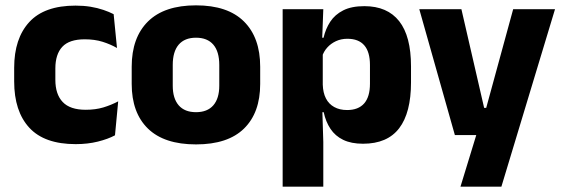

<svg xmlns="http://www.w3.org/2000/svg" viewBox="-20 -526 2105 718"><path d="M263 13Q146 13 89.5 -48.5Q33 -110 33 -221.5V-272.5Q33 -382 89.5 -443.5Q146 -505 262.5 -505Q292.5 -505 318.5 -500.8Q344.5 -496.5 366.5 -489Q388.5 -481.5 405 -473L417.5 -346.5Q393 -360.5 363.5 -369.8Q334 -379 297 -379Q239 -379 213 -351Q187 -323 187 -270V-227.5Q187 -173.5 214.5 -144.5Q242 -115.5 300.5 -115.5Q337 -115.5 366.2 -124.2Q395.5 -133 422 -147L410 -20Q384 -6 346 3.5Q308 13 263 13Z M713 14Q594 14 533.2 -45.2Q472.5 -104.5 472.5 -212V-276.5Q472.5 -385.5 533.5 -445.8Q594.5 -506 713 -506Q831.5 -506 892.2 -445.8Q953 -385.5 953 -276.5V-212Q953 -104.5 892.5 -45.2Q832 14 713 14ZM713 -106.5Q755.5 -106.5 777.8 -132.2Q800 -158 800 -205.5V-283Q800 -333 777.8 -359Q755.5 -385 713 -385Q670.5 -385 648.2 -359Q626 -333 626 -283V-205.5Q626 -158 648.2 -132.2Q670.5 -106.5 713 -106.5Z M1337.5 11.5Q1293.5 11.5 1263.5 -3Q1233.5 -17.5 1215.8 -44.2Q1198 -71 1190.5 -106.5H1151L1187 -209.5Q1188 -179 1198.8 -158Q1209.5 -137 1229.8 -125.8Q1250 -114.5 1278 -114.5Q1320 -114.5 1341.8 -139.2Q1363.5 -164 1363.5 -213V-283Q1363.5 -332 1342.2 -356.5Q1321 -381 1279 -381Q1255.5 -381 1236.2 -372Q1217 -363 1203.8 -348.2Q1190.5 -333.5 1184.5 -314.5L1149.5 -385H1190Q1197.5 -418 1215 -444.8Q1232.5 -471.5 1263.5 -487.2Q1294.5 -503 1342.5 -503Q1428.5 -503 1472.8 -446.8Q1517 -390.5 1517 -278V-218Q1517 -104.5 1472.8 -46.5Q1428.5 11.5 1337.5 11.5ZM1037 172V-491.5H1189L1184 -359L1187 -341.5V-152.5L1185 -126.5L1189 5V172Z M1870.5 -122.5 1788.5 -87 1899 -491.5H2055.5L1855 172H1702L1778.5 -78L1850.5 -21H1681L1548 -491.5H1705.5L1790.5 -122.5Z"/></svg>

Font: Anek Latin Medium
Style: Bold
Weight: 700
Version: Version 1.003